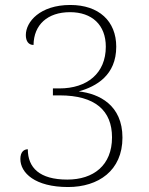

<svg xmlns="http://www.w3.org/2000/svg" viewBox="-20 -744 600 773"><path d="M254 9C376 9 473 -57 473 -190C473 -321 379 -367 297 -376C368 -396 448 -441 448 -556C448 -659 378 -724 263 -724C141 -724 84 -656 84 -603C84 -578 95 -563 115 -563C116 -644 171 -695 262 -695C350 -695 406 -644 406 -556C406 -449 331 -388 219 -388H193V-360H220C364 -360 431 -298 431 -191C431 -78 356 -21 251 -21C139 -21 92 -69 92 -143C77 -143 62 -133 62 -104C62 -48 121 9 254 9Z"/></svg>

Font: Noto Serif Gurmukhi ExtraLight
Style: Regular
Weight: 200
Designer: Vaibhav Singh and the Monotype Design Team
Foundry: Monotype Imaging Inc.
Version: Version 2.004